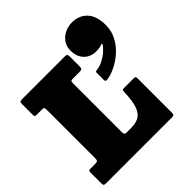

<svg xmlns="http://www.w3.org/2000/svg" viewBox="-224 -1040 1211 1211"><g transform="rotate(-45 381.0 -435.0)"><path d="M78.5 -615H32.5Q21.5 -615 18.2 -618.5Q15 -622 15 -634V-723Q15 -740 18.2 -745Q21.5 -750 38.5 -750H415.5Q430.5 -750 435.2 -746Q440 -742 440 -726V-639Q440 -622.5 434.5 -618.8Q429 -615 413.5 -615H359.5Q345 -615 340 -612.2Q335 -609.5 335 -595V-163Q335 -145.5 338.5 -140.2Q342 -135 359.5 -135H395Q438.5 -135 466 -151Q493.5 -167 507.8 -207.8Q522 -248.5 524.5 -323Q525.5 -338.5 527.5 -341.8Q529.5 -345 545.5 -345H624.5Q637 -345 641 -342Q645 -339 645 -327V-26Q645 -10 641.8 -5Q638.5 0 622.5 0H37.5Q22.5 0 18.8 -4.2Q15 -8.5 15 -24V-117Q15 -127 17.5 -131Q20 -135 29.5 -135H73.5Q90 -135 95 -139.8Q100 -144.5 100 -161.5V-590Q100 -605.5 96.8 -610.2Q93.5 -615 78.5 -615ZM469.5 -751Q469.5 -787.5 488.2 -814.2Q507 -841 537.2 -855.5Q567.5 -870 601.5 -870Q664.5 -870 703 -828.8Q741.5 -787.5 741.5 -706.5Q741.5 -654 718.2 -610.2Q695 -566.5 658.2 -534Q621.5 -501.5 581 -481.8Q540.5 -462 506 -457.5Q495 -456 491.2 -459Q487.5 -462 487.5 -474V-533.5Q487.5 -541 490.5 -543.5Q493.5 -546 500 -546.5Q530 -549.5 558.5 -564.5Q587 -579.5 609 -599.2Q631 -619 641 -636Q643 -639 640.8 -640.8Q638.5 -642.5 634 -640.5Q614.5 -632 582.5 -632Q531.5 -632 500.5 -664.2Q469.5 -696.5 469.5 -751Z"/></g></svg>

Font: Besley* Narrow Fatface
Style: Regular
Weight: 900
Width: 4
Designer: Owen Earl
Foundry: indestructible type*
Version: Version 3.000; ttfautohint (v1.8.3)